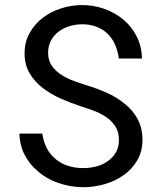

<svg xmlns="http://www.w3.org/2000/svg" viewBox="-20 -741 640 770"><path d="M457 -179.7Q457 -150.4 444.3 -129.2Q431.6 -107.9 411.6 -94.2Q391.6 -80.1 366 -73.5Q340.3 -66.9 314 -66.9Q280.8 -66.9 252.7 -75.9Q224.6 -85 203.1 -103Q181.6 -120.6 168 -146.2Q154.3 -171.9 149.9 -205.1H57.6Q59.1 -159.2 77.9 -121.8Q96.7 -84.5 128.9 -56.6Q165 -24.4 214.1 -7.3Q263.2 9.8 314 9.8Q356.4 9.8 398.9 -2.2Q441.4 -14.2 475.1 -38.1Q508.8 -61.5 530 -97.2Q551.3 -132.8 551.3 -180.7Q551.3 -228 531.5 -264.2Q511.7 -300.3 479.5 -325.2Q446.8 -352.1 407.2 -369.4Q367.7 -386.7 328.1 -398.9Q304.2 -406.2 277.1 -416Q250 -425.8 227.1 -440.4Q203.6 -455.1 188.5 -476.3Q173.3 -497.6 172.9 -528.3Q172.9 -556.6 184.3 -578.1Q195.8 -599.6 215.3 -614.3Q234.4 -628.9 259 -636.2Q283.7 -643.6 309.6 -643.6Q341.8 -643.6 367.4 -633.5Q393.1 -623.5 411.6 -605.5Q430.2 -587.4 441.4 -562.3Q452.6 -537.1 456.5 -506.3H549.3Q548.3 -555.2 528.3 -594.7Q508.3 -634.3 475.1 -662.1Q441.9 -689.9 398.9 -705.3Q356 -720.7 309.6 -720.7Q267.6 -720.7 226.1 -707.8Q184.6 -694.8 151.9 -669.9Q119.1 -645 98.9 -608.9Q78.6 -572.8 78.6 -526.9Q78.6 -481 98.9 -447Q119.1 -413.1 151.4 -388.2Q183.1 -363.8 221.9 -346.4Q260.7 -329.1 298.3 -316.9Q324.2 -308.6 352.3 -298.3Q380.4 -288.1 403.8 -272.9Q427.2 -257.3 442.1 -234.9Q457 -212.4 457 -179.7Z"/></svg>

Font: Roboto Mono
Style: Regular
Weight: 400
Monospace: yes
Designer: Google
Version: Version 3.000